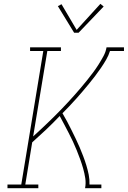

<svg xmlns="http://www.w3.org/2000/svg" viewBox="-20 -982 667 1002"><path d="M19 0V-19H91L206 -716H137V-735H298V-716H227L153 -270Q172 -287 190.5 -304.5Q209 -322 227.5 -339.5Q246 -357 264 -375Q282 -393 300 -411.5Q318 -430 335 -448.5Q352 -467 369 -486Q386 -505 402.5 -524.5Q419 -544 435 -564Q451 -584 466 -604Q481 -624 494.5 -645.5Q508 -667 520 -689Q532 -711 536 -735H627V-716H554Q547 -693 534 -670.5Q521 -648 506.5 -627Q492 -606 476.5 -585.5Q461 -565 444.5 -545Q428 -525 411.5 -505.5Q395 -486 377.5 -466.5Q360 -447 342.5 -428.5Q325 -410 306 -391Q319 -369 330.5 -347.5Q342 -326 353 -303.5Q364 -281 375 -258.5Q386 -236 395.5 -213.5Q405 -191 414 -167.5Q423 -144 430.5 -119.5Q438 -95 443 -70Q448 -45 447 -19H509V0H424Q429 -26 425 -52Q421 -78 414 -102.5Q407 -127 398.5 -150.5Q390 -174 380.5 -197.5Q371 -221 360.5 -243.5Q350 -266 338.5 -288Q327 -310 315.5 -332Q304 -354 292 -376Q292 -376 292 -376Q292 -376 292 -376H291Q257 -340 221 -306Q185 -272 148 -239L112 -19H180V0ZM367 -811 282 -950 301 -960 380 -826 504 -962 521 -948 390 -811Z"/></svg>

Font: Iosevka Curly Slab ThExObl
Style: Regular
Weight: 100
Width: 7
Italic angle: -9°
Monospace: yes
Designer: Belleve Invis
Foundry: Belleve Invis
Version: Version 11.1.0; ttfautohint (v1.8.3)